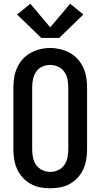

<svg xmlns="http://www.w3.org/2000/svg" viewBox="-20 -1004 540 1032"><path d="M250 8Q223 8 196 3Q169 -2 145 -15.5Q121 -29 102.5 -49Q84 -69 72.5 -94Q61 -119 56.5 -146Q52 -173 52 -200V-535Q52 -562 56.5 -589Q61 -616 72.5 -641Q84 -666 102.5 -686.5Q121 -707 145 -720Q169 -733 196 -739.5Q223 -746 250 -746Q277 -746 304 -739.5Q331 -733 355 -720Q379 -707 397.5 -686.5Q416 -666 427.5 -641Q439 -616 443.5 -589Q448 -562 448 -535V-200Q448 -173 443.5 -146Q439 -119 427.5 -94Q416 -69 397.5 -49Q379 -29 355 -15.5Q331 -2 304 3Q277 8 250 8ZM250 -80Q272 -80 292.5 -89.5Q313 -99 325.5 -117Q338 -135 342.5 -156.5Q347 -178 347 -200V-535Q347 -557 342.5 -579Q338 -601 325 -619Q312 -637 291.5 -646Q271 -655 249 -655Q227 -655 206.5 -645.5Q186 -636 174 -618Q162 -600 157.5 -578.5Q153 -557 153 -535V-200Q153 -178 157.5 -156.5Q162 -135 174.5 -117Q187 -99 207.5 -89.5Q228 -80 250 -80ZM298 -800H202L72 -926L143 -984L250 -857L357 -984L428 -926Z"/></svg>

Font: Zed Sans Semibold
Style: Regular
Weight: 600
Designer: Belleve Invis
Foundry: Belleve Invis
Version: Version 1.0.0; ttfautohint (v1.8.4)